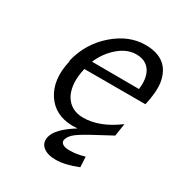

<svg xmlns="http://www.w3.org/2000/svg" viewBox="-160 -594 829 888"><g transform="rotate(30 254.5 -150.0)"><path d="M93 -239V-248Q118 -349 195.5 -416.5Q273 -484 361 -484Q488 -484 507 -368Q514 -318 497 -246H171Q151 -162 178 -106Q209 -48 278 -48Q366 -48 459 -118L449 -51Q443 -47 371 -9Q312 22 285 42Q258 62 253 86Q250 99 265 108Q278 116 312 114H311Q337 114 379 102L382 157Q314 184 266 184Q221 184 197.5 164.5Q174 145 181 112Q192 63 281 8Q274 8 264.5 8.5Q255 9 252 9Q160 7 114.5 -62.5Q69 -132 93 -239ZM185 -293 436 -292Q444 -354 420.5 -389.5Q397 -425 346 -425Q297 -425 252.5 -386.5Q208 -348 185 -293Z"/></g></svg>

Font: Coval
Style: Light Italic
Weight: 300
Foundry: Context Ltd
Version: Version 001.000